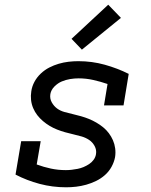

<svg xmlns="http://www.w3.org/2000/svg" viewBox="-20 -788 640 816"><path d="M261 8Q203 8 148.5 -6.5Q94 -21 46 -46L70 -188H153L136 -89Q166 -78 196.5 -71.5Q227 -65 260 -65Q272 -65 285 -66.5Q298 -68 310.5 -70.5Q323 -73 335 -78Q347 -83 358.5 -90.5Q370 -98 378 -109Q386 -120 388 -133Q391 -151 382 -167.5Q373 -184 358.5 -193.5Q344 -203 327 -208Q310 -213 292 -217Q274 -221 256.5 -226Q239 -231 222.5 -237.5Q206 -244 191 -253Q176 -262 162.5 -273.5Q149 -285 138.5 -298.5Q128 -312 121 -328.5Q114 -345 112 -363Q110 -381 113 -400Q116 -421 126.5 -440.5Q137 -460 153.5 -475.5Q170 -491 189.5 -501Q209 -511 229.5 -517Q250 -523 271 -525.5Q292 -528 313 -528Q371 -528 425 -513Q479 -498 527 -474L505 -340H422L437 -431Q408 -441 377 -448Q346 -455 314 -455Q296 -455 278 -452Q260 -449 243 -442Q226 -435 211.5 -420.5Q197 -406 194 -388Q191 -369 200 -353Q209 -337 222.5 -327Q236 -317 254 -312Q272 -307 289.5 -303Q307 -299 324.5 -294Q342 -289 358 -282.5Q374 -276 389.5 -267Q405 -258 418.5 -247Q432 -236 442.5 -222Q453 -208 460 -192Q467 -176 469.5 -157.5Q472 -139 469 -120Q465 -99 454 -79Q443 -59 426 -44Q409 -29 388.5 -19Q368 -9 346.5 -3Q325 3 303.5 5.5Q282 8 261 8ZM328 -577 284 -623 440 -768 494 -712Z"/></svg>

Font: Iosevka Etoile
Style: Italic
Weight: 400
Italic angle: -9°
Designer: Belleve Invis
Foundry: Belleve Invis
Version: Version 22.1.2; ttfautohint (v1.8.4)